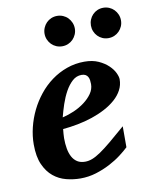

<svg xmlns="http://www.w3.org/2000/svg" viewBox="-83 -785 681 860"><g transform="rotate(-10 257.5 -355.5)"><path d="M333 -396Q333 -404.8 331.8 -413.3Q330.6 -421.9 326.9 -428.7Q323.2 -435.5 316.2 -439.7Q309.1 -443.8 297.9 -443.8Q274.4 -443.8 256.1 -427.2Q237.8 -410.6 223.6 -385Q209.5 -359.4 199.2 -328.9Q189 -298.3 182.1 -271Q208 -276.9 234.9 -288.6Q261.7 -300.3 283.4 -316.7Q305.2 -333 319.1 -353Q333 -373 333 -396ZM462.9 -395Q462.9 -368.7 450.9 -346.2Q439 -323.7 418 -305.2Q397 -286.6 368.9 -271.7Q340.8 -256.8 308.8 -246.1Q276.9 -235.4 242.4 -228.8Q208 -222.2 174.8 -219.2Q173.8 -210 172.9 -198.2Q171.9 -186.5 171.9 -178.2Q171.9 -152.3 175.8 -130.4Q179.7 -108.4 188.5 -92.3Q197.3 -76.2 211.7 -67.1Q226.1 -58.1 247.1 -58.1Q263.2 -58.1 279.8 -64.5Q296.4 -70.8 318.4 -85.7Q340.3 -100.6 369.6 -125Q398.9 -149.4 439.9 -185.1V-89.8Q425.3 -75.7 401.9 -57.9Q378.4 -40 348.6 -24.4Q318.8 -8.8 284.7 1.7Q250.5 12.2 213.9 12.2Q181.2 12.2 148.9 3.9Q116.7 -4.4 91.1 -25.4Q65.4 -46.4 49.3 -82.3Q33.2 -118.2 33.2 -173.8Q33.2 -211.9 42.7 -251Q52.2 -290 69.8 -326.2Q87.4 -362.3 112.8 -394Q138.2 -425.8 170.2 -449.2Q202.1 -472.7 240.2 -486.3Q278.3 -500 320.8 -500Q357.4 -500 384.3 -487.8Q411.1 -475.6 428.7 -458.7Q446.3 -441.9 454.6 -424.1Q462.9 -406.2 462.9 -395ZM304.7 -653.8Q304.7 -639.6 299.3 -627.2Q293.9 -614.7 284.7 -605.2Q275.4 -595.7 262.7 -590.3Q250 -585 235.8 -585Q221.7 -585 209 -590.3Q196.3 -595.7 187 -605.2Q177.7 -614.7 172.4 -627.2Q167 -639.6 167 -653.8Q167 -668 172.4 -680.7Q177.7 -693.4 187 -702.9Q196.3 -712.4 209 -717.8Q221.7 -723.1 235.8 -723.1Q250 -723.1 262.7 -717.8Q275.4 -712.4 284.7 -702.9Q293.9 -693.4 299.3 -680.7Q304.7 -668 304.7 -653.8ZM514.6 -653.8Q514.6 -639.6 509.3 -627.2Q503.9 -614.7 494.6 -605.2Q485.4 -595.7 472.7 -590.3Q460 -585 445.8 -585Q431.6 -585 419.2 -590.3Q406.7 -595.7 397.5 -605.2Q388.2 -614.7 383.1 -627.2Q377.9 -639.6 377.9 -653.8Q377.9 -668 383.1 -680.7Q388.2 -693.4 397.5 -702.9Q406.7 -712.4 419.2 -717.8Q431.6 -723.1 445.8 -723.1Q460 -723.1 472.7 -717.8Q485.4 -712.4 494.6 -702.9Q503.9 -693.4 509.3 -680.7Q514.6 -668 514.6 -653.8Z"/></g></svg>

Font: Charis SIL
Style: Bold Italic
Weight: 700
Italic angle: -11°
Foundry: SIL International
Version: Version 4.112